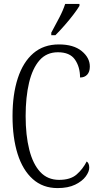

<svg xmlns="http://www.w3.org/2000/svg" viewBox="-20 -951 506 981"><path d="M274 10Q199 10 147.5 -36Q96 -82 70 -164.5Q44 -247 44 -358Q44 -469 71 -551.5Q98 -634 150.5 -679Q203 -724 281 -724Q356 -724 397.5 -690Q439 -656 439 -611Q439 -584 425.5 -569.5Q412 -555 389 -555Q389 -609 363 -646.5Q337 -684 276 -684Q218 -684 182 -643Q146 -602 128.5 -528.5Q111 -455 111 -358Q111 -260 129.5 -186.5Q148 -113 185.5 -72.5Q223 -32 282 -32Q340 -32 371.5 -59.5Q403 -87 423 -126Q436 -117 436 -94Q436 -74 418 -49.5Q400 -25 364 -7.5Q328 10 274 10ZM242 -784Q264 -825 283 -861Q302 -897 313 -931H386V-921Q376 -904 355.5 -877Q335 -850 310 -821.5Q285 -793 263 -771H242Z"/></svg>

Font: Noto Serif Ethiopic ExtraCondensed Light
Style: Regular
Weight: 300
Width: 2
Designer: Monotype Design Team
Foundry: Monotype Imaging Inc.
Version: Version 2.102; ttfautohint (v1.8.4.7-5d5b)